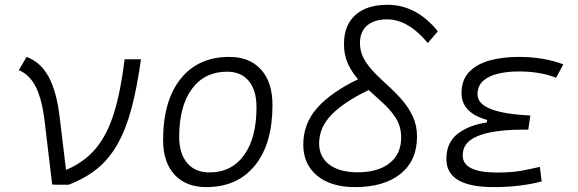

<svg xmlns="http://www.w3.org/2000/svg" viewBox="-20 -762 2384 792"><path d="M195.3 0 164.6 -257.8Q153.8 -351.1 128.2 -402.6Q102.5 -454.1 57.6 -472.7L89.8 -527.3Q148.4 -505.4 181.2 -444.1Q213.9 -382.8 226.1 -278.8L252.4 -61Q327.6 -92.8 375 -149.4Q422.4 -206.1 450.2 -295.7Q478 -385.3 494.1 -517.6H561.5Q545.4 -400.9 522.5 -314.9Q499.5 -229 465.1 -168Q430.7 -106.9 381.1 -66.4Q331.5 -25.9 263.2 0H203.1L204.6 -2Z M831.1 9.8Q747.1 9.8 700 -41.5Q652.8 -92.8 652.8 -184.1Q652.8 -346.2 725.1 -436.8Q797.4 -527.3 925.8 -527.3Q1009.8 -527.3 1056.9 -474.9Q1104 -422.4 1104 -328.6Q1104 -168.9 1031.7 -79.6Q959.5 9.8 831.1 9.8ZM843.8 -50.8Q935.5 -50.8 986.8 -122.1Q1038.1 -193.4 1038.1 -320.3Q1038.1 -389.2 1006.3 -427.7Q974.6 -466.3 917 -466.3Q824.2 -466.3 771.7 -395.3Q719.2 -324.2 719.2 -197.3Q719.2 -128.4 752 -89.6Q784.7 -50.8 843.8 -50.8Z M1444.3 9.8Q1345.2 9.8 1288.1 -37.4Q1231 -84.5 1231 -165.5Q1231 -252 1288.3 -316.7Q1345.7 -381.3 1457 -435.1Q1431.6 -463.9 1415.3 -499Q1398.9 -534.2 1398.9 -580.6Q1398.9 -657.7 1445.8 -700Q1492.7 -742.2 1578.6 -742.2Q1697.8 -742.2 1786.1 -632.8L1744.6 -584.5Q1663.6 -682.1 1577.1 -682.1Q1523.4 -682.1 1494.1 -656.5Q1464.8 -630.9 1464.8 -584.5Q1464.8 -548.3 1481.9 -518.3Q1499 -488.3 1525.6 -461.2Q1552.2 -434.1 1582.5 -406.7Q1612.8 -379.4 1639.4 -348.6Q1666 -317.9 1683.1 -281.2Q1700.2 -244.6 1700.2 -198.7Q1700.2 -100.1 1632.6 -45.2Q1564.9 9.8 1444.3 9.8ZM1501 -390.6Q1398.4 -341.3 1347.4 -288.6Q1296.4 -235.8 1296.4 -170.4Q1296.4 -114.7 1338.6 -83Q1380.9 -51.3 1454.6 -51.3Q1539.6 -51.3 1587.2 -89.1Q1634.8 -127 1634.8 -194.3Q1634.8 -238.8 1614.5 -272Q1594.2 -305.2 1563.5 -333.5Q1532.7 -361.8 1501 -390.6Z M2016.1 9.8Q1821.3 9.8 1821.3 -106Q1821.3 -174.3 1867.9 -210.2Q1914.6 -246.1 1987.8 -256.8L1989.7 -267.1Q1883.8 -296.9 1883.8 -377.4Q1883.8 -432.6 1915.3 -465.3Q1946.8 -498 2000.2 -512.7Q2053.7 -527.3 2118.7 -527.3Q2223.1 -527.3 2303.7 -496.6L2273.9 -441.4Q2208 -467.3 2119.1 -467.3Q2074.2 -467.3 2035.4 -458.3Q1996.6 -449.2 1973.1 -428.5Q1949.7 -407.7 1949.7 -372.6Q1949.7 -295.9 2167.5 -285.6L2159.2 -227.1H2131.8Q2065.4 -227.1 2010.3 -217.5Q1955.1 -208 1921.9 -185.1Q1888.7 -162.1 1888.7 -120.6Q1888.7 -50.3 2030.3 -50.3Q2091.3 -50.3 2132.8 -58.1Q2174.3 -65.9 2207 -73.7L2214.4 -13.7Q2174.8 -2.9 2124.8 3.4Q2074.7 9.8 2016.1 9.8Z"/></svg>

Font: Cascadia Code PL Light
Style: Italic
Weight: 300
Italic angle: -10°
Monospace: yes
Designer: Aaron Bell
Foundry: Saja Typeworks
Version: Version 2404.023; ttfautohint (v1.8.4)